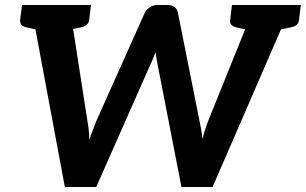

<svg xmlns="http://www.w3.org/2000/svg" viewBox="-20 -744 1217 764"><path d="M238 0 103 -724H219Q236 -724 247.5 -715.5Q259 -707 261 -693L328 -262Q331 -246 333 -227.5Q335 -209 335 -188Q343 -210 350 -228.5Q357 -247 363 -262L556 -693Q561 -704 574.5 -714Q588 -724 606 -724H646Q682 -724 688 -693L774 -262Q777 -247 780.5 -229Q784 -211 785 -191Q791 -213 797 -231Q803 -249 808 -262L982 -693Q987 -705 1000.5 -714.5Q1014 -724 1031 -724H1140L826 0H702L606 -493Q603 -507 601.5 -518.5Q600 -530 599 -536Q595 -526 589 -511Q583 -496 581 -493L363 0ZM196 -691 200 -724H275L270 -691ZM975 -691 979 -724H1053L1049 -691ZM167 -724 141 -623 85 -635Q72 -638 65.5 -645Q59 -652 60 -666L68 -724ZM342 -724 335 -666Q333 -652 324.5 -645Q316 -638 302 -635L243 -623V-724ZM1002 -724 977 -623 921 -635Q908 -638 901 -645Q894 -652 896 -666L903 -724ZM1177 -724 1170 -666Q1169 -652 1160.5 -645Q1152 -638 1137 -635L1078 -623V-724Z"/></svg>

Font: Aleo
Style: Bold Italic
Weight: 700
Italic angle: -7°
Version: Version 2.001;gftools[0.9.29]